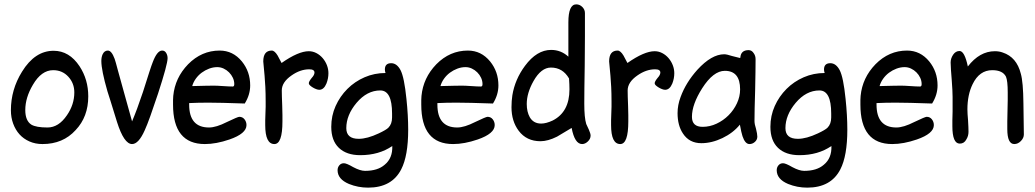

<svg xmlns="http://www.w3.org/2000/svg" viewBox="-20 -661 4748 881"><path d="M175 0Q142 0 115 -12Q88 -24 69.5 -44.5Q51 -65 40.5 -93.5Q30 -122 30 -155Q30 -250 81 -332Q140 -428 226 -428Q298 -428 345 -357Q385 -296 385 -219Q385 -125 327 -64Q269 0 175 0ZM198 -76Q249 -76 287 -132Q321 -181 321 -237Q321 -279 293.5 -309Q266 -339 224 -339Q170 -339 131 -272Q96 -213 96 -156Q96 -107 124 -89Q146 -76 198 -76Z M586 0Q549 0 517 -101Q498 -163 487 -198Q476 -233 473 -242Q445 -339 445 -381Q445 -399 451 -412Q459 -429 475 -429Q492 -429 506 -391Q510 -380 521 -338Q532 -299 548 -240.5Q564 -182 586 -104Q597 -130 609.5 -163.5Q622 -197 636 -239Q654 -296 665 -330Q676 -364 681 -376Q701 -429 724 -429Q736 -429 742.5 -418Q749 -407 749 -394Q749 -366 705 -231Q685 -171 670 -129Q655 -87 644 -63Q616 0 586 0Z M920 0Q774 0 774 -181Q774 -192 774 -202.5Q774 -213 775 -221Q783 -304 843 -366Q905 -429 988 -429Q1049 -429 1090 -379Q1128 -332 1128 -269Q1128 -226 1103 -186Q1046 -188 1004 -189Q962 -190 935 -190Q912 -190 890 -189.5Q868 -189 848 -188V-181Q848 -76 939 -76Q972 -76 1021 -101Q1071 -125 1078 -125Q1093 -125 1102 -113.5Q1111 -102 1111 -87Q1111 -48 1033 -21Q972 0 920 0ZM1048 -264Q1055 -264 1055 -275Q1055 -290 1048.5 -304Q1042 -318 1031 -329Q1020 -340 1006 -346.5Q992 -353 977 -353Q958 -353 939.5 -346Q921 -339 905.5 -327.5Q890 -316 878.5 -300Q867 -284 862 -266Q899 -267 923.5 -267.5Q948 -268 961 -268Q968 -268 979 -267.5Q990 -267 1004 -266Q1018 -265 1029 -264.5Q1040 -264 1048 -264Z M1239 0Q1197 0 1197 -87Q1197 -96 1197 -109.5Q1197 -123 1198 -141Q1199 -158 1199 -171.5Q1199 -185 1199 -194Q1199 -232 1197.5 -262Q1196 -292 1194 -314L1188 -379Q1188 -429 1227 -429Q1240 -429 1254 -406L1272 -372Q1349 -426 1397 -426Q1415 -426 1431.5 -417.5Q1448 -409 1460.5 -394.5Q1473 -380 1480 -362Q1487 -344 1487 -325Q1487 -301 1478 -278Q1466 -249 1445 -249Q1439 -249 1431 -252Q1423 -255 1415.5 -259.5Q1408 -264 1402.5 -269Q1397 -274 1397 -279Q1397 -287 1410 -303Q1423 -317 1423 -328Q1423 -343 1399 -343Q1358 -343 1318 -315Q1273 -284 1273 -246Q1273 -235 1273.5 -217Q1274 -199 1275 -175Q1276 -151 1276 -133Q1276 -115 1276 -104Q1276 0 1239 0Z M1669 200Q1623 200 1581 183Q1529 161 1529 120Q1529 107 1537 97.5Q1545 88 1558 88Q1570 88 1601 106Q1633 123 1655 123Q1713 123 1745 95Q1782 65 1780 9Q1719 51 1633 51Q1570 51 1535 17.5Q1500 -16 1500 -79Q1500 -130 1520 -174.5Q1540 -219 1574 -253Q1608 -287 1653 -306.5Q1698 -326 1749 -326Q1746 -334 1746 -342Q1746 -371 1775 -371Q1801 -371 1818 -339Q1835 -306 1845 -207Q1849 -169 1851 -133.5Q1853 -98 1853 -66Q1853 54 1821 116Q1778 200 1669 200ZM1626 -24Q1665 -24 1718 -49Q1735 -57 1746 -63.5Q1757 -70 1762 -75Q1779 -92 1779 -122V-140Q1779 -246 1725 -246Q1664 -246 1616 -189Q1569 -133 1569 -73Q1569 -24 1626 -24Z M2059 0Q1913 0 1913 -181Q1913 -192 1913 -202.5Q1913 -213 1914 -221Q1922 -304 1982 -366Q2044 -429 2127 -429Q2188 -429 2229 -379Q2267 -332 2267 -269Q2267 -226 2242 -186Q2185 -188 2143 -189Q2101 -190 2074 -190Q2051 -190 2029 -189.5Q2007 -189 1987 -188V-181Q1987 -76 2078 -76Q2111 -76 2160 -101Q2210 -125 2217 -125Q2232 -125 2241 -113.5Q2250 -102 2250 -87Q2250 -48 2172 -21Q2111 0 2059 0ZM2187 -264Q2194 -264 2194 -275Q2194 -290 2187.5 -304Q2181 -318 2170 -329Q2159 -340 2145 -346.5Q2131 -353 2116 -353Q2097 -353 2078.5 -346Q2060 -339 2044.5 -327.5Q2029 -316 2017.5 -300Q2006 -284 2001 -266Q2038 -267 2062.5 -267.5Q2087 -268 2100 -268Q2107 -268 2118 -267.5Q2129 -267 2143 -266Q2157 -265 2168 -264.5Q2179 -264 2187 -264Z M2651 0Q2617 0 2603 -74Q2586 -64 2569.5 -54Q2553 -44 2536 -34Q2494 -13 2460 -13Q2396 -13 2360 -61Q2327 -105 2327 -169Q2327 -184 2328 -197.5Q2329 -211 2331 -224Q2343 -297 2389 -359Q2443 -432 2509 -432Q2554 -432 2588 -401V-558Q2588 -641 2624 -641Q2640 -641 2652 -629Q2664 -617 2664 -601Q2664 -587 2664 -558Q2664 -529 2664 -494.5Q2664 -460 2663.5 -424Q2663 -388 2663 -359Q2662 -301 2661.5 -258Q2661 -215 2661 -186Q2661 -121 2670 -92L2682 -66Q2690 -48 2690 -39Q2690 -24 2677.5 -12Q2665 0 2651 0ZM2463 -94Q2486 -94 2516 -108Q2593 -147 2593 -251Q2593 -262 2592.5 -274.5Q2592 -287 2591 -301Q2562 -351 2508 -351Q2463 -351 2428 -289Q2397 -234 2397 -184Q2397 -148 2411 -123Q2428 -94 2463 -94Z M2826 0Q2784 0 2784 -87Q2784 -96 2784 -109.5Q2784 -123 2785 -141Q2786 -158 2786 -171.5Q2786 -185 2786 -194Q2786 -232 2784.5 -262Q2783 -292 2781 -314L2775 -379Q2775 -429 2814 -429Q2827 -429 2841 -406L2859 -372Q2936 -426 2984 -426Q3002 -426 3018.5 -417.5Q3035 -409 3047.5 -394.5Q3060 -380 3067 -362Q3074 -344 3074 -325Q3074 -301 3065 -278Q3053 -249 3032 -249Q3026 -249 3018 -252Q3010 -255 3002.5 -259.5Q2995 -264 2989.5 -269Q2984 -274 2984 -279Q2984 -287 2997 -303Q3010 -317 3010 -328Q3010 -343 2986 -343Q2945 -343 2905 -315Q2860 -284 2860 -246Q2860 -235 2860.5 -217Q2861 -199 2862 -175Q2863 -151 2863 -133Q2863 -115 2863 -104Q2863 0 2826 0Z M3419 0Q3399 0 3387 -36Q3382 -51 3375 -89Q3344 -51 3295 -27.5Q3246 -4 3198 -4Q3143 -4 3114 -48Q3089 -85 3089 -142Q3089 -179 3103 -216Q3127 -282 3180 -341Q3245 -412 3303 -412Q3315 -412 3339 -404Q3365 -397 3375 -395L3377 -396Q3379 -431 3415 -431Q3430 -431 3439 -416Q3447 -405 3447 -389Q3447 -365 3446.5 -330Q3446 -295 3445 -247Q3442 -153 3442 -106Q3442 -91 3449 -70Q3455 -46 3455 -34Q3455 -20 3444 -10Q3433 0 3419 0ZM3204 -79Q3237 -79 3268 -93.5Q3299 -108 3323 -132Q3347 -156 3361.5 -187Q3376 -218 3376 -251Q3376 -336 3306 -336Q3253 -336 3202 -256Q3155 -182 3155 -125Q3155 -79 3204 -79Z M3684 200Q3638 200 3596 183Q3544 161 3544 120Q3544 107 3552 97.5Q3560 88 3573 88Q3585 88 3616 106Q3648 123 3670 123Q3728 123 3760 95Q3797 65 3795 9Q3734 51 3648 51Q3585 51 3550 17.5Q3515 -16 3515 -79Q3515 -130 3535 -174.5Q3555 -219 3589 -253Q3623 -287 3668 -306.5Q3713 -326 3764 -326Q3761 -334 3761 -342Q3761 -371 3790 -371Q3816 -371 3833 -339Q3850 -306 3860 -207Q3864 -169 3866 -133.5Q3868 -98 3868 -66Q3868 54 3836 116Q3793 200 3684 200ZM3641 -24Q3680 -24 3733 -49Q3750 -57 3761 -63.5Q3772 -70 3777 -75Q3794 -92 3794 -122V-140Q3794 -246 3740 -246Q3679 -246 3631 -189Q3584 -133 3584 -73Q3584 -24 3641 -24Z M4074 0Q3928 0 3928 -181Q3928 -192 3928 -202.5Q3928 -213 3929 -221Q3937 -304 3997 -366Q4059 -429 4142 -429Q4203 -429 4244 -379Q4282 -332 4282 -269Q4282 -226 4257 -186Q4200 -188 4158 -189Q4116 -190 4089 -190Q4066 -190 4044 -189.5Q4022 -189 4002 -188V-181Q4002 -76 4093 -76Q4126 -76 4175 -101Q4225 -125 4232 -125Q4247 -125 4256 -113.5Q4265 -102 4265 -87Q4265 -48 4187 -21Q4126 0 4074 0ZM4202 -264Q4209 -264 4209 -275Q4209 -290 4202.5 -304Q4196 -318 4185 -329Q4174 -340 4160 -346.5Q4146 -353 4131 -353Q4112 -353 4093.5 -346Q4075 -339 4059.5 -327.5Q4044 -316 4032.5 -300Q4021 -284 4016 -266Q4053 -267 4077.5 -267.5Q4102 -268 4115 -268Q4122 -268 4133 -267.5Q4144 -267 4158 -266Q4172 -265 4183 -264.5Q4194 -264 4202 -264Z M4634 0Q4602 0 4602 -69Q4602 -83 4602 -104Q4602 -125 4603 -153Q4604 -181 4604 -202Q4604 -223 4604 -237Q4604 -290 4596 -309Q4581 -339 4533 -339Q4474 -339 4443 -275Q4419 -226 4419 -159Q4419 -141 4422 -108Q4423 -91 4423.5 -78Q4424 -65 4424 -56Q4424 -37 4414 -21Q4404 -2 4384 -2Q4350 -2 4350 -82Q4350 -93 4350 -109.5Q4350 -126 4351 -149V-216Q4351 -229 4350 -249Q4349 -269 4347 -295Q4345 -321 4343.5 -340.5Q4342 -360 4342 -374Q4342 -393 4353.5 -410Q4365 -427 4383 -427Q4406 -427 4421 -356Q4475 -426 4545 -426Q4565 -426 4581 -420Q4645 -399 4664 -323Q4675 -285 4676 -187L4678 -44Q4678 -28 4664.5 -14Q4651 0 4634 0Z"/></svg>

Font: Dongol
Style: Regular
Weight: 400
Designer: Abdo Mohamed and Ibrahim Hamdi
Foundry: Protype Foundry
Version: Version 1.000;hotconv 1.0.109;makeotfexe 2.5.65596